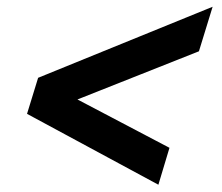

<svg xmlns="http://www.w3.org/2000/svg" viewBox="-20 -536 640 554"><path d="M469 -109.5 437 -3 58 -207.5 90 -311.5 593.5 -516.5 554 -388 203.5 -249Z"/></svg>

Font: Newsreader 6pt
Style: Bold Italic
Weight: 700
Italic angle: -17°
Designer: Hugues Gentile
Foundry: Production Type
Version: Version 1.003; ttfautohint (v1.8.3)